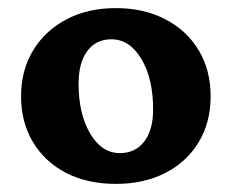

<svg xmlns="http://www.w3.org/2000/svg" viewBox="-20 -782 572 474"><path d="M266 -328Q196 -328 143.5 -355Q91 -382 61.5 -431Q32 -480 32 -544Q32 -609 62 -658Q92 -707 144.5 -734.5Q197 -762 266 -762Q335 -762 388 -734.5Q441 -707 470.5 -658Q500 -609 500 -544Q500 -480 470.5 -431Q441 -382 388 -355Q335 -328 266 -328ZM276 -404Q314 -404 336 -432.5Q358 -461 358 -512Q358 -588 329 -636.5Q300 -685 255 -685Q217 -685 195.5 -656Q174 -627 174 -575Q174 -501 202.5 -452.5Q231 -404 276 -404Z"/></svg>

Font: Hahmlet
Style: Bold
Weight: 700
Designer: Minjoo Ham & Mark Frömberg
Foundry: hypertype
Version: Version 1.002; ttfautohint (v1.8.3)